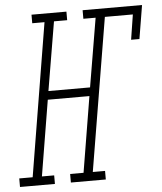

<svg xmlns="http://www.w3.org/2000/svg" viewBox="-96 -781 697 827"><g transform="rotate(-5 253.0 -367.5)"><path d="M-43 0V-37H15L124 -698H71V-735H222V-698H165L115 -401H295L345 -698H292V-735H549L525 -590H489L506 -698H385L275 -37H328V0H177V-37H235L289 -364H109L55 -37H108V0Z"/></g></svg>

Font: Iosevka Curly Slab XLtObl
Style: Regular
Weight: 200
Italic angle: -9°
Monospace: yes
Designer: Belleve Invis
Foundry: Belleve Invis
Version: Version 11.1.0; ttfautohint (v1.8.3)